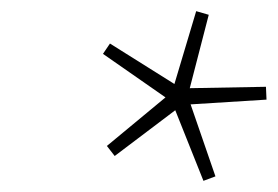

<svg xmlns="http://www.w3.org/2000/svg" viewBox="-20 -725 498 344"><path d="M366 -409 344.5 -401 294 -527.5 185.5 -445.5 171.5 -463.5 276.5 -550.5 164.5 -628.5 177 -647 292.5 -574.5 331.5 -705 354 -698.5 320 -567 456.5 -569.5 457.5 -546.5 321.5 -538Z"/></svg>

Font: Newsreader 6pt ExtraLight
Style: Italic
Weight: 275
Italic angle: -17°
Designer: Hugues Gentile
Foundry: Production Type
Version: Version 1.003; ttfautohint (v1.8.3)